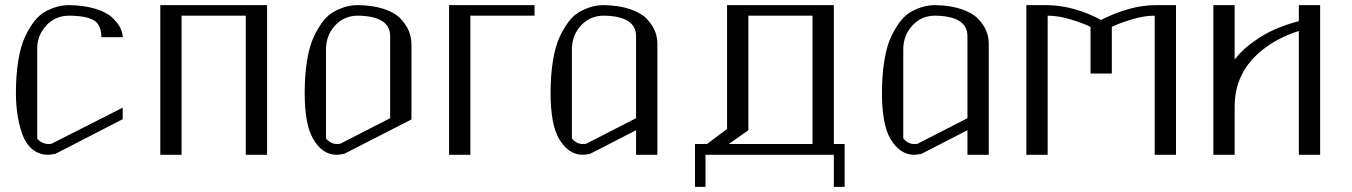

<svg xmlns="http://www.w3.org/2000/svg" viewBox="-20 -603 5268 748"><path d="M250 -583Q308.6 -582 351.6 -568.8Q394.5 -555.7 416.5 -535.2Q438.5 -514.6 448.2 -495.1Q458 -475.6 458 -458H375Q375 -504.9 347.2 -522.9Q319.3 -541 250 -542Q195.3 -542 160.2 -503.4Q125 -464.8 125 -415V-62.5Q143.6 -42 169.9 -42Q176.8 -42 180.7 -43L458 -183.6V-138.7L196.3 -3.9Q176.8 0 168 0Q130.9 0 104.5 -22.9Q78.1 -45.9 65.4 -84.5Q52.7 -123 47.4 -161.1Q42 -199.2 42 -240.2Q42 -310.5 51.3 -367.2Q60.5 -423.8 77.6 -460Q94.7 -496.1 114.7 -521.5Q134.8 -546.9 159.7 -559.6Q184.6 -572.3 205.6 -577.6Q226.6 -583 250 -583Z M1020.5 -583V0H937.5V-542H687.5V0H604.5V-583Z M1375 -542Q1320.3 -542 1285.2 -503.4Q1250 -464.8 1250 -410.2V-63.5Q1268.6 -42 1292 -42Q1301.8 -42 1305.7 -43L1500 -142.6V-461.9Q1500 -540 1375 -542ZM1375 -583Q1433.6 -582 1476.1 -567.9Q1518.6 -553.7 1540.5 -530.3Q1562.5 -506.8 1572.3 -483.4Q1582 -460 1583 -433.6V-137.7L1321.3 -3.9Q1301.8 0 1292 0Q1235.4 0 1200.2 -61.5Q1167 -118.2 1167 -240.2Q1167 -310.5 1176.3 -367.2Q1185.5 -423.8 1202.6 -460Q1219.7 -496.1 1239.7 -521.5Q1259.8 -546.9 1284.7 -559.6Q1309.6 -572.3 1330.6 -577.6Q1351.6 -583 1375 -583Z M2062.5 -583V-542H1812.5V0H1729.5V-583Z M2333 -583Q2391.6 -582 2434.6 -567.4Q2477.5 -552.7 2499.5 -529.8Q2521.5 -506.8 2531.2 -482.9Q2541 -459 2541 -433.6V0H2458V-95.7L2279.3 -3.9Q2259.8 0 2250 0Q2195.3 0 2158.2 -61.5Q2125 -118.2 2125 -240.2Q2125 -310.5 2134.3 -367.2Q2143.6 -423.8 2160.6 -460Q2177.7 -496.1 2197.8 -521.5Q2217.8 -546.9 2242.7 -559.6Q2267.6 -572.3 2288.6 -577.6Q2309.6 -583 2333 -583ZM2333 -542Q2278.3 -542 2243.2 -503.4Q2208 -464.8 2208 -410.2V-63.5Q2226.6 -42 2250 -42Q2259.8 -42 2263.7 -43L2458 -142.6V-461.9Q2458 -540 2333 -542Z M3145.5 -542H2895.5V-95.7L2819.3 -42H3145.5ZM3228.5 -583V-42H3270.5V125H3228.5V0H2728.5V125H2687.5V-42H2734.4L2812.5 -100.6V-583Z M3624 -583Q3682.6 -582 3725.6 -567.4Q3768.6 -552.7 3790.5 -529.8Q3812.5 -506.8 3822.3 -482.9Q3832 -459 3832 -433.6V0H3749V-95.7L3570.3 -3.9Q3550.8 0 3541 0Q3486.3 0 3449.2 -61.5Q3416 -118.2 3416 -240.2Q3416 -310.5 3425.3 -367.2Q3434.6 -423.8 3451.7 -460Q3468.8 -496.1 3488.8 -521.5Q3508.8 -546.9 3533.7 -559.6Q3558.6 -572.3 3579.6 -577.6Q3600.6 -583 3624 -583ZM3624 -542Q3569.3 -542 3534.2 -503.4Q3499 -464.8 3499 -410.2V-63.5Q3517.6 -42 3541 -42Q3550.8 -42 3554.7 -43L3749 -142.6V-461.9Q3749 -540 3624 -542Z M4561.5 -583V0H4478.5V-542Q4435.5 -542 4384.3 -525.9Q4333 -509.8 4311.5 -498V-316.4H4228.5V-498Q4207 -509.8 4155.8 -525.9Q4104.5 -542 4061.5 -542V0H3978.5V-583H4061.5Q4165 -581.1 4269.5 -525.4Q4382.8 -582 4478.5 -583Z M5040 -583H5123V0H5040V-482.4Q4958 -456.1 4900.4 -410.2Q4790 -324.2 4790 -187.5V0H4707V-583H4790V-371.1Q4823.2 -414.1 4869.1 -444.3Q4937.5 -494.1 5040 -520.5Z"/></svg>

Font: wanta
Style: Medium
Weight: 500
Version: Version 0.91